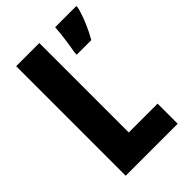

<svg xmlns="http://www.w3.org/2000/svg" viewBox="-214 -799 885 885"><g transform="rotate(-45 228.5 -357.0)"><path d="M65 0H404V-131H216V-714H65ZM457 -703V-714H319C318 -676 306 -599 300 -567V-554H395C420 -597 444 -652 457 -703Z"/></g></svg>

Font: Noto Sans Gujarati UI ExtraCondensed ExtraBold
Style: Regular
Weight: 800
Width: 2
Designer: Jelle Bosma - Monotype Design Team, Universal Thirst
Foundry: Monotype Imaging Inc.
Version: Version 2.106